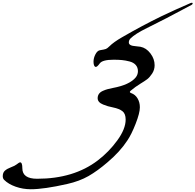

<svg xmlns="http://www.w3.org/2000/svg" viewBox="-637 -816 1417 1392"><path d="M-414 556Q-471 556 -523.5 537.5Q-576 519 -607 488Q-617 478 -617 461Q-617 435 -601 421Q-585 407 -557 396.5Q-529 386 -518 377Q-498 361 -491 361Q-475 361 -475 404Q-475 480 -368 480Q-102 480 72 347Q152 286 213 202.5Q274 119 274 51Q274 8 250.5 -10Q227 -28 183 -37Q159 -42 145 -46Q131 -50 111 -58Q91 -66 81 -77.5Q71 -89 71 -104Q71 -122 80.5 -135.5Q90 -149 109.5 -157.5Q129 -166 143 -169.5Q157 -173 180 -178Q304 -201 348 -256Q363 -276 363 -300Q363 -327 347 -345Q331 -363 302 -370.5Q273 -378 247.5 -380.5Q222 -383 187 -383Q105 -383 86 -356Q68 -331 58 -331Q50 -331 46 -340Q41 -350 41 -368Q41 -396 55 -422.5Q69 -449 88 -452Q120 -457 130.5 -461Q141 -465 156 -480Q187 -511 248 -546Q395 -631 533 -698Q631 -745 745 -794Q753 -797 757 -795.5Q761 -794 759.5 -789Q758 -784 751 -780Q548 -671 429 -613Q343 -571 309 -537Q297 -525 297 -508Q297 -484 347 -481Q370 -479 381 -477Q423 -469 453.5 -429Q484 -389 484 -343Q484 -310 466 -282.5Q448 -255 430 -241.5Q412 -228 379 -208Q346 -188 310 -158Q297 -147 314 -141Q343 -131 360 -103Q377 -75 377 -38Q377 3 346.5 81Q316 159 286 203Q233 284 142 361Q70 423 4.5 460.5Q-61 498 -150 518Q-318 556 -414 556Z"/></svg>

Font: Joscelyn
Style: Regular
Weight: 400
Designer: Peter S. Baker
Version: Version 1.012